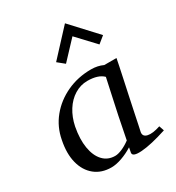

<svg xmlns="http://www.w3.org/2000/svg" viewBox="-194 -928 975 1063"><g transform="rotate(-30 293.5 -396.5)"><path d="M331 -471Q288 -471 249.5 -447.5Q211 -424 184.5 -382Q158 -340 147 -286Q133 -212 142.5 -155Q152 -98 182 -66Q212 -34 259 -34Q277 -34 303 -45Q329 -56 356 -76Q370 -150 384.5 -219Q399 -288 411.5 -344.5Q424 -401 432 -439Q400 -471 331 -471ZM209 11Q146 11 103.5 -23.5Q61 -58 45.5 -118.5Q30 -179 46 -258Q60 -334 107.5 -392Q155 -450 226 -483Q297 -516 381 -516Q423 -516 457 -500H535Q533 -488 526 -455Q519 -422 509.5 -377Q500 -332 489.5 -283.5Q479 -235 470 -191Q461 -147 454.5 -116.5Q448 -86 446 -77Q442 -50 471 -43.5Q500 -37 551 -54L562 -22Q461 11 399.5 15.5Q338 20 342 -6Q345 -21 348 -37Q313 -15 276 -2Q239 11 209 11ZM277 -612 234 -647 384 -809 534 -647 491 -612 384 -726Z"/></g></svg>

Font: Wittgenstein-Italic Regular
Style: Italic
Weight: 400
Italic angle: -11°
Designer: Jörg Drees
Foundry: Jörg Drees
Version: Version 1.000; ttfautohint (v1.8.4.7-5d5b)